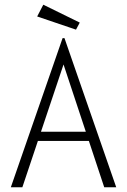

<svg xmlns="http://www.w3.org/2000/svg" viewBox="-20 -796 540 816"><path d="M367 -197H125L135 -236H355ZM250 -522 75 0H26L246 -634H254L474 0H423ZM303 -670 138 -726 164 -776 319 -700Z"/></svg>

Font: Inconsolata Light
Style: Regular
Weight: 300
Designer: Raph Levien, Cyreal, Brenton Simpson
Foundry: Raph Levien, Cyreal, Google
Version: Version 3.001